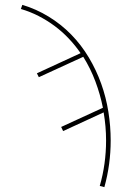

<svg xmlns="http://www.w3.org/2000/svg" viewBox="-20 -548 540 791"><path d="M410 223 391 218Q404 173 410.5 126Q417 79 417 31Q417 2 414.5 -27Q412 -56 407 -85L240 -8L232 -25L404 -104Q393 -159 373 -212.5Q353 -266 323 -314L140 -230L132 -246L312 -329Q290 -361 263 -389.5Q236 -418 205 -441Q174 -464 139 -482Q104 -500 66 -511L72 -528Q129 -511 180.5 -479.5Q232 -448 273.5 -405.5Q315 -363 346 -311Q377 -259 397 -203Q417 -147 426.5 -87.5Q436 -28 436 31Q436 80 429.5 128Q423 176 410 223Z"/></svg>

Font: Iosevka Curly Thin
Style: Regular
Weight: 100
Monospace: yes
Designer: Belleve Invis
Foundry: Belleve Invis
Version: Version 22.1.2; ttfautohint (v1.8.4)